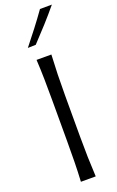

<svg xmlns="http://www.w3.org/2000/svg" viewBox="-190 -1057 669 1101"><g transform="rotate(-20 144.5 -506.0)"><path d="M98.1 0Q101.6 -62.5 102.5 -120.1Q103.5 -177.7 103.5 -246.6V-495.6Q103.5 -564.9 102.5 -622.8Q101.6 -680.7 98.1 -743.7H188.5Q185.1 -680.7 183.6 -622.8Q182.1 -564.9 182.1 -495.6V-246.6Q182.1 -177.7 183.6 -120.1Q185.1 -62.5 188.5 0ZM74.7 -825.2Q111.8 -871.6 147.5 -918Q183.1 -964.4 216.3 -1011.2L289.1 -1011.7Q250 -964.4 208.5 -918.5Q167 -872.6 123.5 -826.7Z"/></g></svg>

Font: Pinar-DS1-FD Regular
Style: Regular
Weight: 400
Designer: Amin Abedi
Version: Version 3.000